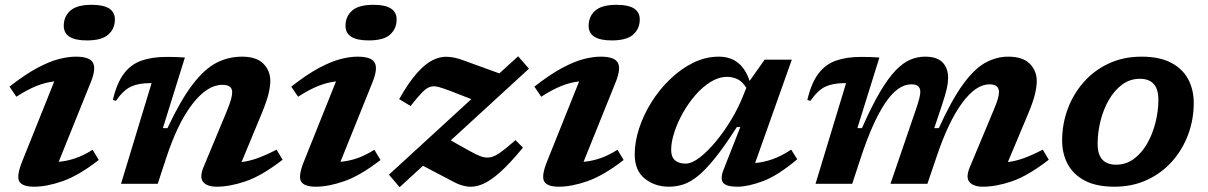

<svg xmlns="http://www.w3.org/2000/svg" viewBox="-20 -764 5020 798"><path d="M245 -657Q245 -695 272 -719.5Q299 -744 362 -744Q457.5 -744 457.5 -683Q457.5 -645 430.5 -620.5Q403.5 -596 341 -596Q245 -596 245 -657ZM73 -95 205.5 -425.5Q170.5 -422 133 -407.2Q95.5 -392.5 48 -362L19.5 -404Q85 -455 135.2 -481.8Q185.5 -508.5 224.5 -518.5Q263.5 -528.5 295 -528.5Q353 -528.5 366.5 -503.2Q380 -478 357 -421.5L224 -91.5Q259 -94.5 293.2 -106.2Q327.5 -118 365 -141.5L390.5 -99Q307 -34.5 240.8 -11.2Q174.5 12 121.5 12Q73 12 60.2 -10Q47.5 -32 73 -95Z M462 -345 449 -348.5Q465.5 -419 495 -458Q524.5 -497 568.5 -512.2Q612.5 -527.5 672 -527.5Q693.5 -527.5 709.5 -527Q725.5 -526.5 748.5 -525L657 -231.5H676Q731 -348 780.2 -412.5Q829.5 -477 879.2 -502.8Q929 -528.5 986 -528.5Q1046 -528.5 1074.8 -499.2Q1103.5 -470 1103.5 -427.5Q1103.5 -405.5 1096.2 -374.8Q1089 -344 1068 -293L984 -90.5Q1014.5 -94 1049.2 -106.2Q1084 -118.5 1129.5 -142L1154.5 -100Q1067.5 -33 1001.2 -10.5Q935 12 880.5 12Q841 12 824.8 -7.2Q808.5 -26.5 825.5 -68.5L922 -300.5Q936 -335 940.5 -352.2Q945 -369.5 945 -380.5Q945 -411.5 904.5 -411.5Q841.5 -411.5 779.8 -331.8Q718 -252 670.5 -106.5L635.5 0H483L610 -418.5H604Q555.5 -418.5 524 -403.8Q492.5 -389 462 -345Z M1416 -657Q1416 -695 1443 -719.5Q1470 -744 1533 -744Q1628.5 -744 1628.5 -683Q1628.5 -645 1601.5 -620.5Q1574.5 -596 1512 -596Q1416 -596 1416 -657ZM1244 -95 1376.5 -425.5Q1341.5 -422 1304 -407.2Q1266.5 -392.5 1219 -362L1190.5 -404Q1256 -455 1306.2 -481.8Q1356.5 -508.5 1395.5 -518.5Q1434.5 -528.5 1466 -528.5Q1524 -528.5 1537.5 -503.2Q1551 -478 1528 -421.5L1395 -91.5Q1430 -94.5 1464.2 -106.2Q1498.5 -118 1536 -141.5L1561.5 -99Q1478 -34.5 1411.8 -11.2Q1345.5 12 1292.5 12Q1244 12 1231.2 -10Q1218.5 -32 1244 -95Z M1596.5 -38 1939 -352 1854.5 -385Q1823 -397 1803 -402.5Q1783 -408 1767.2 -402.8Q1751.5 -397.5 1733.2 -378.5Q1715 -359.5 1686.5 -323.5L1639 -352Q1678.5 -421.5 1712.8 -460Q1747 -498.5 1778.2 -514Q1809.5 -529.5 1839.5 -528Q1869.5 -526.5 1901 -515L2055.5 -459L2133.5 -530L2178.5 -478.5L1853.5 -180.5L1931 -137Q1960.5 -120.5 1980.5 -113.5Q2000.5 -106.5 2019.2 -110.5Q2038 -114.5 2061.8 -131.8Q2085.5 -149 2122.5 -181.5L2153.5 -150.5Q2100.5 -86 2060 -49.5Q2019.5 -13 1986.5 1Q1953.5 15 1924.5 11.5Q1895.5 8 1866.5 -7.5L1738 -75L1641 14Z M2426.5 -657Q2426.5 -695 2453.5 -719.5Q2480.5 -744 2543.5 -744Q2639 -744 2639 -683Q2639 -645 2612 -620.5Q2585 -596 2522.5 -596Q2426.5 -596 2426.5 -657ZM2254.5 -95 2387 -425.5Q2352 -422 2314.5 -407.2Q2277 -392.5 2229.5 -362L2201 -404Q2266.5 -455 2316.8 -481.8Q2367 -508.5 2406 -518.5Q2445 -528.5 2476.5 -528.5Q2534.5 -528.5 2548 -503.2Q2561.5 -478 2538.5 -421.5L2405.5 -91.5Q2440.5 -94.5 2474.8 -106.2Q2509 -118 2546.5 -141.5L2572 -99Q2488.5 -34.5 2422.2 -11.2Q2356 12 2303 12Q2254.5 12 2241.8 -10Q2229 -32 2254.5 -95Z M2988 -60.5 3057 -236H3042.5Q2992 -157 2952.5 -107.8Q2913 -58.5 2880.8 -32.5Q2848.5 -6.5 2819.2 2.8Q2790 12 2760 12Q2702 12 2660 -21.5Q2618 -55 2618 -122.5Q2618 -174.5 2636.5 -231Q2655 -287.5 2688.2 -340.2Q2721.5 -393 2765.8 -435.5Q2810 -478 2861.2 -503.2Q2912.5 -528.5 2967.5 -528.5Q3062.5 -528.5 3095.5 -427.5L3158 -516H3271L3118.5 -86.5Q3154 -89.5 3190.5 -102.2Q3227 -115 3268.5 -142L3293.5 -102Q3212 -33.5 3150.2 -10.8Q3088.5 12 3044.5 12Q2999.5 12 2985.8 -4.2Q2972 -20.5 2988 -60.5ZM2769.5 -141Q2769.5 -112 2785.2 -98Q2801 -84 2829 -84Q2855 -84 2888 -109.2Q2921 -134.5 2955.2 -175.8Q2989.5 -217 3019.2 -266.5Q3049 -316 3068 -364.5L3082 -399Q3065.5 -425 3045.5 -434.8Q3025.5 -444.5 3002 -444.5Q2967.5 -444.5 2933.8 -423.8Q2900 -403 2870.5 -369Q2841 -335 2818.2 -294.5Q2795.5 -254 2782.5 -213.8Q2769.5 -173.5 2769.5 -141Z M4339 -100Q4252 -33 4186 -10.5Q4120 12 4065.5 12Q4026 12 4009.5 -7.2Q3993 -26.5 4010.5 -68.5L4108.5 -303Q4123 -337 4127.5 -354Q4132 -371 4132 -381Q4132 -413.5 4092.5 -413.5Q4036 -413.5 3979 -336.2Q3922 -259 3873 -113.5L3834.5 0H3681L3784.5 -302.5Q3796.5 -337.5 3800.8 -354.8Q3805 -372 3805 -382.5Q3805 -397 3796.5 -405.2Q3788 -413.5 3767.5 -413.5Q3711 -413.5 3658.5 -334.8Q3606 -256 3557 -106.5L3522 0H3369.5L3496.5 -418.5H3490.5Q3442 -418.5 3410.5 -403.8Q3379 -389 3348.5 -345L3335.5 -348.5Q3352 -419 3381.5 -458Q3411 -497 3455 -512.2Q3499 -527.5 3558.5 -527.5Q3580 -527.5 3596 -527Q3612 -526.5 3635 -525L3543.5 -231.5H3562.5Q3602.5 -322.5 3636.8 -380.5Q3671 -438.5 3702 -470.8Q3733 -503 3763 -515.8Q3793 -528.5 3824.5 -528.5Q3874.5 -528.5 3897.5 -504.8Q3920.5 -481 3920.5 -441Q3920.5 -418.5 3914.2 -392.2Q3908 -366 3895 -327L3863 -231.5H3882Q3935.5 -349 3982.5 -413.5Q4029.5 -478 4075.2 -503.2Q4121 -528.5 4170.5 -528.5Q4230.5 -528.5 4259.8 -499.2Q4289 -470 4289 -427.5Q4289 -405.5 4282 -374.5Q4275 -343.5 4254 -293L4169 -90.5Q4199.5 -94 4234 -106.2Q4268.5 -118.5 4314 -142Z M4725 -528.5Q4799.5 -528.5 4847.5 -503.2Q4895.5 -478 4918.5 -434.5Q4941.5 -391 4941.5 -336.5Q4941.5 -268 4918.5 -205.5Q4895.5 -143 4852.2 -94Q4809 -45 4748 -16.5Q4687 12 4611.5 12Q4537 12 4489 -13.2Q4441 -38.5 4417.8 -81.8Q4394.5 -125 4394.5 -180Q4394.5 -248 4417.5 -310.5Q4440.5 -373 4483.8 -422.2Q4527 -471.5 4588 -500Q4649 -528.5 4725 -528.5ZM4619 -79.5Q4660 -79.5 4692.5 -103.5Q4725 -127.5 4747.8 -167.2Q4770.5 -207 4782.5 -254.8Q4794.5 -302.5 4794.5 -350Q4794.5 -436.5 4717.5 -436.5Q4676.5 -436.5 4644 -412.5Q4611.5 -388.5 4588.8 -349Q4566 -309.5 4554 -261.5Q4542 -213.5 4542 -166Q4542 -79.5 4619 -79.5Z"/></svg>

Font: Newsreader 6pt SemiBold
Style: Italic
Weight: 600
Italic angle: -17°
Designer: Hugues Gentile
Foundry: Production Type
Version: Version 1.003; ttfautohint (v1.8.3)